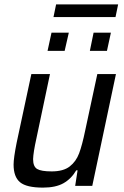

<svg xmlns="http://www.w3.org/2000/svg" viewBox="-20 -848 567 876"><path d="M42 -97Q42 -127 56 -197L123 -510H208L146 -216Q132 -153 131 -122Q131 -88 149.5 -77Q168 -66 216 -66Q269 -66 298 -88.5Q327 -111 341 -148.5Q355 -186 369 -254L424 -510H509L401 0H323L334 -71H328Q305 -32 269.5 -12Q234 8 176 8Q101 8 71.5 -16.5Q42 -41 42 -97ZM197 -616 215 -699H294L275 -616ZM390 -616 407 -699H486L468 -616ZM224 -770 236 -828H519L507 -770Z"/></svg>

Font: Saira Semi Condensed
Style: Italic
Weight: 400
Width: 4
Italic angle: -12°
Designer: Hector Gatti with collaboration of the Omnibus-Type team
Foundry: Omnibus-Type
Version: Version 1.001; ttfautohint (v1.8)